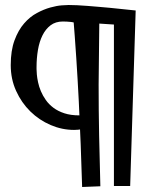

<svg xmlns="http://www.w3.org/2000/svg" viewBox="-20 -748 613 767"><path d="M377 -686 374 -410.2Q374 -307.1 376 -206.5Q377.9 -106 380.9 -3.9L308.1 -1Q303.2 -172.9 294.7 -344.2Q286.1 -515.6 272 -689L304.2 -651.9Q292 -654.8 282.5 -657Q272.9 -659.2 264.4 -660.2Q255.9 -661.1 247.8 -661.6Q239.7 -662.1 231 -662.1Q202.1 -662.1 182.1 -647Q162.1 -631.8 149.7 -606.7Q137.2 -581.5 131.6 -548.6Q126 -515.6 126 -480Q126 -480 126 -471.9Q126 -463.9 127.2 -450.2Q128.4 -436.5 132.1 -419.2Q135.7 -401.9 143.3 -383.8Q150.9 -365.7 163.1 -348.4Q175.3 -331.1 193.6 -317.4Q211.9 -303.7 237.3 -295.4Q262.7 -287.1 296.9 -287.1Q311 -287.1 328.1 -290L335 -238.8Q321.3 -234.4 306.4 -231.7Q291.5 -229 275.9 -229Q228 -229 182.4 -248.5Q136.7 -268.1 101.3 -302.7Q65.9 -337.4 44.4 -384.8Q22.9 -432.1 22.9 -487.8Q22.9 -546.4 38.1 -587.2Q53.2 -627.9 76.4 -654.5Q99.6 -681.2 127.4 -696Q155.3 -710.9 180.9 -718Q206.5 -725.1 226.6 -726.6Q246.6 -728 253.9 -728Q269 -728 288.6 -727.1Q308.1 -726.1 329.8 -724.4Q351.6 -722.7 374.3 -720.7Q397 -718.8 418.5 -716.8Q468.3 -711.9 522 -706.1L500 -4.9H435.1V-689L480 -647L346.2 -655.8Z"/></svg>

Font: Englebert
Style: Regular
Weight: 400
Designer: Astigmatic (AOETI)
Foundry: Astigmatic (AOETI)
Version: Version 1.000